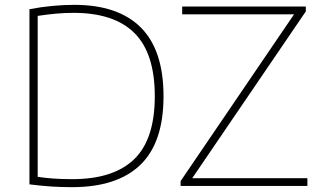

<svg xmlns="http://www.w3.org/2000/svg" viewBox="-20 -767 1322 792"><path d="M277.5 5Q232.5 5 193.5 2.5Q154.5 0 101.5 -6.5V-729Q147.5 -738 195.2 -742.5Q243 -747 286.5 -747Q467.5 -747 561 -653.5Q654.5 -560 654.5 -370Q654.5 -179 559 -87Q463.5 5 277.5 5ZM278.5 -28Q448 -28 533.2 -110Q618.5 -192 618.5 -370Q618.5 -547 534.8 -630.5Q451 -714 283.5 -714Q248.5 -714 212 -710.8Q175.5 -707.5 135.5 -701.5V-37.5Q166 -33 199.8 -30.5Q233.5 -28 278.5 -28ZM725 0V-20L1193 -708H731.5V-740H1241.5V-720L773 -32H1248V0Z"/></svg>

Font: Encode Sans SemiExpanded SemiExpanded Thin
Style: Regular
Weight: 100
Width: 6
Designer: Multiple Designers
Foundry: Impallari Type
Version: Version 3.000; ttfautohint (v1.8.3) -l 8 -r 50 -G 200 -x 14 